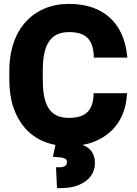

<svg xmlns="http://www.w3.org/2000/svg" viewBox="-20 -741 705 987"><path d="M28 -333C28 -281 34 -234 48 -192C80 -95 148 -18 265 4L252 65L266 66C307 69 324 72 324 92C324 112 310 119 281 119H268L273 226H285C313 226 338 224 361 218C415 203 468 167 468 96C468 48 442 16 403 4C420 1 438 -3 454 -9C554 -45 623 -125 632 -249L633 -262H461V-250C456 -171 419 -135 333 -135C225 -135 200 -218 200 -333V-378C200 -499 231 -576 335 -576C421 -576 457 -538 462 -457V-445H635L633 -459C615 -620 514 -721 335 -721C289 -721 247 -713 209 -697C93 -648 28 -533 28 -377Z"/></svg>

Font: Asimov Pro
Style: Ult
Weight: 900
Designer: Google
Version: Version 2.000980; 2014